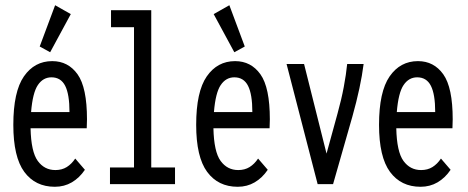

<svg xmlns="http://www.w3.org/2000/svg" viewBox="-20 -705 1790 735"><path d="M190 10Q115 10 73 -47Q31 -104 31 -227Q31 -354 71.5 -412.5Q112 -471 180 -471Q241 -471 277 -420.5Q313 -370 313 -248Q313 -229 312 -214H97Q99 -124 124.5 -89Q150 -54 192 -54Q217 -54 235.5 -65.5Q254 -77 268 -98L305 -55Q284 -24 255 -7Q226 10 190 10ZM99 -276H246Q246 -344 229.5 -376.5Q213 -409 177 -409Q145 -409 125 -379.5Q105 -350 99 -276ZM172 -505 132 -527 191 -685 251 -651Z M401 0V-64H493V-601H405V-666H559V-64H650V0Z M890 10Q815 10 773 -47Q731 -104 731 -227Q731 -354 771.5 -412.5Q812 -471 880 -471Q941 -471 977 -420.5Q1013 -370 1013 -248Q1013 -229 1012 -214H797Q799 -124 824.5 -89Q850 -54 892 -54Q917 -54 935.5 -65.5Q954 -77 968 -98L1005 -55Q984 -24 955 -7Q926 10 890 10ZM799 -276H946Q946 -344 929.5 -376.5Q913 -409 877 -409Q845 -409 825 -379.5Q805 -350 799 -276ZM877 -505 798 -651 858 -685 917 -527Z M1196 0 1077 -460H1144L1230 -117L1272 -270Q1287 -324 1296 -372Q1305 -420 1309 -460H1372Q1361 -373 1329 -259L1255 0Z M1590 10Q1515 10 1473 -47Q1431 -104 1431 -227Q1431 -354 1471.5 -412.5Q1512 -471 1580 -471Q1641 -471 1677 -420.5Q1713 -370 1713 -248Q1713 -229 1712 -214H1497Q1499 -124 1524.5 -89Q1550 -54 1592 -54Q1617 -54 1635.5 -65.5Q1654 -77 1668 -98L1705 -55Q1684 -24 1655 -7Q1626 10 1590 10ZM1499 -276H1646Q1646 -344 1629.5 -376.5Q1613 -409 1577 -409Q1545 -409 1525 -379.5Q1505 -350 1499 -276Z"/></svg>

Font: Inconsolata ExtraCondensed Medium
Style: Regular
Weight: 500
Width: 2
Monospace: yes
Designer: Raph Levien, Cyreal, Brenton Simpson
Foundry: Raph Levien, Cyreal, Google
Version: Version 3.001; ttfautohint (v1.8.2.53-6de2)